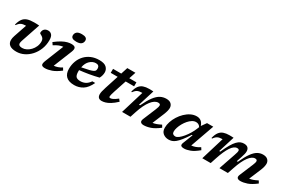

<svg xmlns="http://www.w3.org/2000/svg" viewBox="93 -1877 4438 3022"><g transform="rotate(30 2312.5 -366.0)"><path d="M625.5 -405Q625.5 -316 595.2 -240Q565 -164 513.2 -107.2Q461.5 -50.5 396.5 -19.2Q331.5 12 261.5 12Q179.5 12 139 -18.5Q98.5 -49 98.5 -106.5Q98.5 -141.5 113.5 -185.5L192.5 -418.5H187Q138 -418.5 106.8 -403.8Q75.5 -389 44.5 -345L32 -348.5Q50.5 -419 79.8 -458Q109 -497 157 -512.8Q205 -528.5 279.5 -528.5Q304.5 -528.5 323.8 -527.8Q343 -527 370 -525L253.5 -180Q244 -150 244 -131.5Q244 -84.5 313 -84.5Q351 -84.5 389 -103.2Q427 -122 458.2 -155Q489.5 -188 508.2 -231.2Q527 -274.5 527 -323.5Q527 -355.5 514 -374Q501 -392.5 484.2 -402.8Q467.5 -413 454.5 -419.8Q441.5 -426.5 441.5 -435Q441.5 -478.5 466.2 -503.5Q491 -528.5 535.5 -528.5Q575 -528.5 600.2 -499.5Q625.5 -470.5 625.5 -405Z M905.5 -657Q905.5 -695 932.5 -719.5Q959.5 -744 1022.5 -744Q1118 -744 1118 -683Q1118 -645 1091 -620.5Q1064 -596 1001.5 -596Q905.5 -596 905.5 -657ZM733.5 -95 866 -425.5Q831 -422 793.5 -407.2Q756 -392.5 708.5 -362L680 -404Q745.5 -455 795.8 -481.8Q846 -508.5 885 -518.5Q924 -528.5 955.5 -528.5Q1013.5 -528.5 1027 -503.2Q1040.5 -478 1017.5 -421.5L884.5 -91.5Q919.5 -94.5 953.8 -106.2Q988 -118 1025.5 -141.5L1051 -99Q967.5 -34.5 901.2 -11.2Q835 12 782 12Q733.5 12 720.8 -10Q708 -32 733.5 -95Z M1586 -183Q1534.5 -73.5 1465.5 -30.8Q1396.5 12 1313.5 12Q1213.5 12 1164.5 -34.8Q1115.5 -81.5 1115.5 -171Q1115.5 -245 1139.5 -310Q1163.5 -375 1209 -424Q1254.5 -473 1319 -500.8Q1383.5 -528.5 1464 -528.5Q1556 -528.5 1594.8 -491Q1633.5 -453.5 1633.5 -400.5Q1633.5 -374.5 1626.2 -346.2Q1619 -318 1604 -291Q1520 -269.5 1432.2 -254.8Q1344.5 -240 1264.5 -231.5Q1264 -220.5 1264 -209Q1264 -141 1287.2 -115.5Q1310.5 -90 1367.5 -90Q1416 -90 1457.5 -111.2Q1499 -132.5 1533.5 -183ZM1441.5 -459Q1385 -459 1336.5 -415Q1288 -371 1271.5 -286Q1356.5 -301.5 1404.2 -313.8Q1452 -326 1473.5 -337.8Q1495 -349.5 1500.2 -364Q1505.5 -378.5 1505.5 -399Q1505.5 -426.5 1489.5 -442.8Q1473.5 -459 1441.5 -459Z M1913.5 -214.5Q1899 -170.5 1893.8 -148.2Q1888.5 -126 1888.5 -116Q1888.5 -102.5 1894 -98.2Q1899.5 -94 1910.5 -94Q1927 -94 1954.5 -105.8Q1982 -117.5 2035.5 -159L2066 -119Q2007.5 -64.5 1961 -36.2Q1914.5 -8 1878 2Q1841.5 12 1813.5 12Q1735.5 12 1735.5 -68.5Q1735.5 -89.5 1742.2 -120.2Q1749 -151 1764.5 -198.5L1843.5 -443.5H1717L1718 -516H1866.5L1906 -638.5H2053.5L2013 -516H2142.5V-443.5H1989Z M2158.5 -345 2145.5 -348.5Q2162 -419 2191.5 -458Q2221 -497 2265 -512.2Q2309 -527.5 2368.5 -527.5Q2390 -527.5 2406 -527Q2422 -526.5 2445 -525L2353.5 -231.5H2372.5Q2427.5 -348 2476.8 -412.5Q2526 -477 2575.8 -502.8Q2625.5 -528.5 2682.5 -528.5Q2742.5 -528.5 2771.2 -499.2Q2800 -470 2800 -427.5Q2800 -405.5 2792.8 -374.8Q2785.5 -344 2764.5 -293L2680.5 -90.5Q2711 -94 2745.8 -106.2Q2780.5 -118.5 2826 -142L2851 -100Q2764 -33 2697.8 -10.5Q2631.5 12 2577 12Q2537.5 12 2521.2 -7.2Q2505 -26.5 2522 -68.5L2618.5 -300.5Q2632.5 -335 2637 -352.2Q2641.5 -369.5 2641.5 -380.5Q2641.5 -411.5 2601 -411.5Q2538 -411.5 2476.2 -331.8Q2414.5 -252 2367 -106.5L2332 0H2179.5L2306.5 -418.5H2300.5Q2252 -418.5 2220.5 -403.8Q2189 -389 2158.5 -345Z M3256 -60.5 3325 -236H3310.5Q3260 -157 3220.5 -107.8Q3181 -58.5 3148.8 -32.5Q3116.5 -6.5 3087.2 2.8Q3058 12 3028 12Q2970 12 2928 -21.5Q2886 -55 2886 -122.5Q2886 -174.5 2904.5 -231Q2923 -287.5 2956.2 -340.2Q2989.5 -393 3033.8 -435.5Q3078 -478 3129.2 -503.2Q3180.5 -528.5 3235.5 -528.5Q3330.5 -528.5 3363.5 -427.5L3426 -516H3539L3386.5 -86.5Q3422 -89.5 3458.5 -102.2Q3495 -115 3536.5 -142L3561.5 -102Q3480 -33.5 3418.2 -10.8Q3356.5 12 3312.5 12Q3267.5 12 3253.8 -4.2Q3240 -20.5 3256 -60.5ZM3037.5 -141Q3037.5 -112 3053.2 -98Q3069 -84 3097 -84Q3123 -84 3156 -109.2Q3189 -134.5 3223.2 -175.8Q3257.5 -217 3287.2 -266.5Q3317 -316 3336 -364.5L3350 -399Q3333.5 -425 3313.5 -434.8Q3293.5 -444.5 3270 -444.5Q3235.5 -444.5 3201.8 -423.8Q3168 -403 3138.5 -369Q3109 -335 3086.2 -294.5Q3063.5 -254 3050.5 -213.8Q3037.5 -173.5 3037.5 -141Z M4607 -100Q4520 -33 4454 -10.5Q4388 12 4333.5 12Q4294 12 4277.5 -7.2Q4261 -26.5 4278.5 -68.5L4376.5 -303Q4391 -337 4395.5 -354Q4400 -371 4400 -381Q4400 -413.5 4360.5 -413.5Q4304 -413.5 4247 -336.2Q4190 -259 4141 -113.5L4102.5 0H3949L4052.5 -302.5Q4064.5 -337.5 4068.8 -354.8Q4073 -372 4073 -382.5Q4073 -397 4064.5 -405.2Q4056 -413.5 4035.5 -413.5Q3979 -413.5 3926.5 -334.8Q3874 -256 3825 -106.5L3790 0H3637.5L3764.5 -418.5H3758.5Q3710 -418.5 3678.5 -403.8Q3647 -389 3616.5 -345L3603.5 -348.5Q3620 -419 3649.5 -458Q3679 -497 3723 -512.2Q3767 -527.5 3826.5 -527.5Q3848 -527.5 3864 -527Q3880 -526.5 3903 -525L3811.5 -231.5H3830.5Q3870.5 -322.5 3904.8 -380.5Q3939 -438.5 3970 -470.8Q4001 -503 4031 -515.8Q4061 -528.5 4092.5 -528.5Q4142.5 -528.5 4165.5 -504.8Q4188.5 -481 4188.5 -441Q4188.5 -418.5 4182.2 -392.2Q4176 -366 4163 -327L4131 -231.5H4150Q4203.5 -349 4250.5 -413.5Q4297.5 -478 4343.2 -503.2Q4389 -528.5 4438.5 -528.5Q4498.5 -528.5 4527.8 -499.2Q4557 -470 4557 -427.5Q4557 -405.5 4550 -374.5Q4543 -343.5 4522 -293L4437 -90.5Q4467.5 -94 4502 -106.2Q4536.5 -118.5 4582 -142Z"/></g></svg>

Font: Newsreader Caption SemiBold
Style: Italic
Weight: 600
Italic angle: -17°
Designer: Hugues Gentile
Foundry: Production Type
Version: Version 1.001